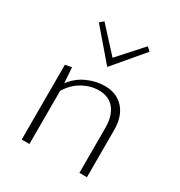

<svg xmlns="http://www.w3.org/2000/svg" viewBox="-162 -792 850 905"><g transform="rotate(30 263.5 -339.0)"><path d="M264 -498 125 -660 145 -678 264 -548 381 -678 401 -660ZM441 -257V0H400V-244Q400 -310 370.5 -346.5Q341 -383 286 -383Q242 -383 199 -359.5Q156 -336 128 -289V0H86V-407L121 -414L127 -330Q159 -373 206 -394Q253 -415 300 -415Q365 -415 403 -373Q441 -331 441 -257Z"/></g></svg>

Font: Ysabeau Infant Light
Style: Regular
Weight: 300
Designer: Christian Thalmann (Catharsis Fonts)
Version: Version 0.003